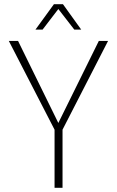

<svg xmlns="http://www.w3.org/2000/svg" viewBox="-20 -895 557 915"><path d="M240 -277 22 -700H66L258 -309L451 -700H495L278 -277V0H240ZM237 -875H280L367 -754H334L258 -852L183 -754H149Z"/></svg>

Font: Sarabun Thin
Style: Regular
Weight: 250
Designer: Suppakit Chalermlarp | Katatrad Co.,Ltd.
Foundry: Cadson Demak Co.,Ltd.
Version: Version 1.000; ttfautohint (v1.6)